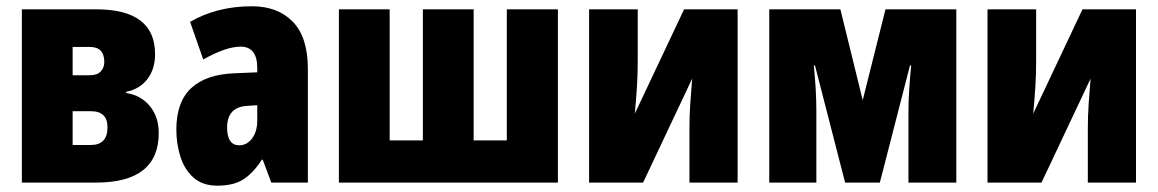

<svg xmlns="http://www.w3.org/2000/svg" viewBox="-20 -583 3698 613"><path d="M475.1 -410.2Q475.1 -362.3 450.4 -330.3Q425.8 -298.3 382.8 -290V-286.1Q429.2 -279.3 458 -244.9Q486.8 -210.4 486.8 -158.2Q486.8 0 286.1 0H49.8V-553.2H287.1Q475.1 -553.2 475.1 -410.2ZM313 -384.8Q313 -433.1 267.1 -433.1H211.9V-342.8H267.1Q290 -342.8 301.5 -354.7Q313 -366.7 313 -384.8ZM323.2 -176.8Q323.2 -228 270 -228H211.9V-120.1H270Q323.2 -120.1 323.2 -176.8Z M784.2 -563Q866.7 -563 914.8 -513.7Q962.9 -464.4 962.9 -362.8V0H846.2L818.8 -73.2H815.9Q789.1 -31.2 757.6 -10.7Q726.1 9.8 673.8 9.8Q626.5 9.8 597.7 -16.1Q568.8 -42 555.9 -83Q543 -124 543 -168.9Q543 -257.8 590.6 -301.8Q638.2 -345.7 729 -349.1L801.3 -352.1V-366.2Q801.3 -434.1 748 -434.1Q701.7 -434.1 628.9 -393.1L586.9 -513.2Q627.4 -537.1 677.2 -550Q727.1 -563 784.2 -563ZM801.3 -247.1 771 -245.1Q705.1 -242.2 705.1 -175.8Q705.1 -119.1 744.1 -119.1Q768.1 -119.1 784.7 -140.9Q801.3 -162.6 801.3 -198.2Z M1761.2 -553.2V0H1062V-553.2H1224.1V-134.8H1330.1V-553.2H1492.2V-134.8H1598.1V-553.2Z M2016.1 -553.2V-390.1Q2016.1 -348.6 2013.9 -311.3Q2011.7 -273.9 2006.8 -220.2L2164.1 -553.2H2335V0H2181.2V-173.8Q2181.2 -212.9 2183.8 -251.7Q2186.5 -290.5 2189.9 -332L2033.2 0H1860.8V-553.2Z M3033.2 -553.2V0H2880.4V-227.1Q2880.4 -262.2 2883.1 -301Q2885.7 -339.8 2889.2 -374H2885.3L2789.1 0H2678.2L2582 -374H2578.1Q2582 -337.4 2584.2 -301.3Q2586.4 -265.1 2586.4 -226.1V0H2436V-553.2H2663.1L2734.4 -263.2L2807.1 -553.2Z M3288.1 -553.2V-390.1Q3288.1 -348.6 3285.9 -311.3Q3283.7 -273.9 3278.8 -220.2L3436 -553.2H3606.9V0H3453.1V-173.8Q3453.1 -212.9 3455.8 -251.7Q3458.5 -290.5 3461.9 -332L3305.2 0H3132.8V-553.2Z"/></svg>

Font: Open Sans Condensed ExtraBold
Style: Regular
Weight: 800
Width: 3
Designer: Monotype Design Team
Foundry: Monotype Imaging Inc.
Version: Version 3.000; ttfautohint (v1.8.4)